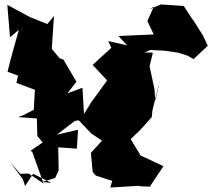

<svg xmlns="http://www.w3.org/2000/svg" viewBox="-20 -795 955 864"><path d="M850 -702 807 -768 704 -775 652 -753 672 -765 643 -700 672 -640 513 -633 552 -591 467 -610 481 -580 397 -503 462 -433 390 -334 358 -282 351 -400 242 -360 266 -353 324 -427 266 -526 248 -533 213 -575 223 -723 193 -687 115 -718 13 -773 25 -627 65 -661C48 -598 29 -537 14 -472L61 -455L54 -422L137 -391L132 -301L84 -276L61 -268L146 -262L148 -183L172 -154L117 -116L125 -112L176 31L109 -14L71 -13L26 -65L83 12L93 42L129 -13L211 28L170 24L228 6L244 -28L242 -132L326 -126L331 -211L236 -189L317 -251L380 -260L331 -257L390 -195L439 -162L389 -107L397 -21L411 -5L485 19L476 49L605 41L608 43L659 45L656 42L716 -48L718 -46L613 -95L568 -169L610 -209L663 -268L666 -299L700 -435L679 -342L675 -395L653 -497L668 -558L630 -559L656 -570L720 -567L781 -558L823 -545L851 -529L915 -589L893 -636L846 -710Z"/></svg>

Font: Hussar Lance
Style: ExBd
Weight: 700
Foundry: Cannot Into Space Fonts, PlusOne Fonts
Version: Version 2.270